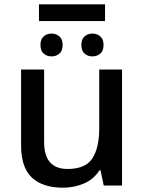

<svg xmlns="http://www.w3.org/2000/svg" viewBox="-20 -862 670 892"><path d="M468 -842V-764H161V-842ZM219 -706Q241 -706 256 -693Q271 -680 271 -653Q271 -626 256 -613Q241 -600 219 -600Q198 -600 183 -613Q168 -626 168 -653Q168 -680 183 -693Q198 -706 219 -706ZM409 -706Q431 -706 446 -693Q461 -680 461 -653Q461 -626 446 -613Q431 -600 409 -600Q388 -600 373 -613Q358 -626 358 -653Q358 -680 373 -693Q388 -706 409 -706ZM547 -539V0H462L447 -71H442Q416 -29 370 -9.5Q324 10 273 10Q178 10 128 -37Q78 -84 78 -186V-539H185V-202Q185 -77 294 -77Q377 -77 409 -126Q441 -175 441 -266V-539Z"/></svg>

Font: Noto Sans Medium
Style: Regular
Weight: 500
Designer: Monotype Design Team
Foundry: Monotype Imaging Inc.
Version: Version 2.007